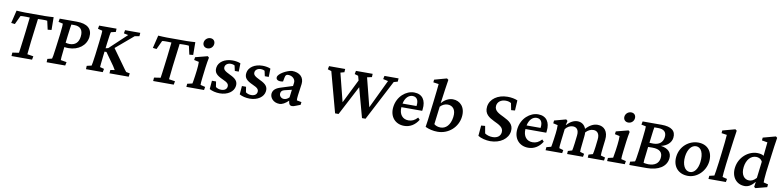

<svg xmlns="http://www.w3.org/2000/svg" viewBox="-5 -1868 11906 2931"><g transform="rotate(10 5948.0 -402.0)"><path d="M683 -696C649 -694 589 -690 550 -690H241C201 -690 143 -694 108 -696L60 -497L118 -490L181 -625C196 -628 212 -629 229 -629H270C286 -629 310 -629 325 -627C324 -610 312 -499 300 -405L283 -269C272 -174 260 -97 256 -69L156 -54L152 0H471L481 -54L386 -69C388 -97 396 -174 407 -269L424 -405C436 -499 449 -610 452 -627C468 -629 495 -629 510 -629H550C565 -629 581 -628 596 -625L626 -492L685 -498Z M697 0H985L996 -54L904 -70C903 -79 906 -130 919 -240L923 -275C943 -272 965 -270 988 -270C1140 -270 1257 -360 1273 -490C1289 -620 1207 -690 1042 -690H778L769 -639L838 -623C840 -615 838 -561 825 -456L797 -240C784 -130 773 -78 769 -69L699 -52ZM931 -344 944 -456C955 -549 966 -617 969 -632H1016C1103 -632 1156 -584 1142 -475C1131 -381 1077 -335 994 -335C971 -335 951 -338 931 -344Z M1671 0H1969L1976 -53L1919 -64C1906 -79 1888 -103 1850 -157L1680 -394L1952 -625L2023 -637L2027 -690H1791L1782 -639L1851 -625L1586 -376L1546 -366L1555 -444C1568 -549 1578 -613 1584 -622L1657 -639L1659 -690H1389L1380 -639L1449 -622C1452 -613 1447 -547 1434 -444L1410 -245C1397 -144 1386 -79 1382 -69L1309 -52L1307 0H1567L1577 -52L1513 -69C1513 -79 1519 -144 1531 -245L1539 -313H1569L1706 -120C1723 -95 1732 -80 1741 -63L1675 -52Z M2879 -696C2845 -694 2785 -690 2746 -690H2437C2397 -690 2339 -694 2304 -696L2256 -497L2314 -490L2377 -625C2392 -628 2408 -629 2425 -629H2466C2482 -629 2506 -629 2521 -627C2520 -610 2508 -499 2496 -405L2479 -269C2468 -174 2456 -97 2452 -69L2352 -54L2348 0H2667L2677 -54L2582 -69C2584 -97 2592 -174 2603 -269L2620 -405C2632 -499 2645 -610 2648 -627C2664 -629 2691 -629 2706 -629H2746C2761 -629 2777 -628 2792 -625L2822 -492L2881 -498Z M2863 0H3137L3145 -49L3071 -67C3069 -79 3073 -131 3081 -194L3099 -342C3107 -405 3115 -450 3125 -499L3104 -518L2915 -469L2909 -425L2984 -409C2985 -374 2983 -328 2976 -273L2965 -188C2954 -112 2948 -76 2945 -67L2867 -49ZM3005 -715C3000 -671 3029 -635 3078 -635C3127 -635 3163 -671 3168 -715C3173 -759 3147 -796 3097 -796C3049 -796 3010 -759 3005 -715Z M3380 9C3502 9 3595 -54 3606 -144C3614 -212 3583 -254 3487 -298C3404 -338 3377 -359 3382 -401C3387 -439 3423 -465 3473 -465C3495 -465 3517 -459 3531 -450L3549 -368H3610L3613 -497C3584 -511 3534 -520 3489 -520C3365 -520 3273 -457 3262 -368C3253 -295 3287 -254 3391 -208C3470 -174 3487 -150 3483 -112C3478 -73 3445 -49 3395 -49C3362 -49 3334 -57 3308 -76L3295 -160H3231L3220 -29C3259 -6 3321 9 3380 9Z M3845 9C3967 9 4060 -54 4071 -144C4079 -212 4048 -254 3952 -298C3869 -338 3842 -359 3847 -401C3852 -439 3888 -465 3938 -465C3960 -465 3982 -459 3996 -450L4014 -368H4075L4078 -497C4049 -511 3999 -520 3954 -520C3830 -520 3738 -457 3727 -368C3718 -295 3752 -254 3856 -208C3935 -174 3952 -150 3948 -112C3943 -73 3910 -49 3860 -49C3827 -49 3799 -57 3773 -76L3760 -160H3696L3685 -29C3724 -6 3786 9 3845 9Z M4306 9C4349 9 4395 -17 4445 -65L4451 -34C4457 -6 4473 9 4499 9C4515 9 4536 5 4561 -7L4628 -33L4633 -76L4560 -90C4557 -105 4559 -132 4563 -168L4588 -349C4600 -453 4530 -520 4408 -520C4330 -510 4203 -442 4196 -386C4191 -343 4236 -323 4302 -337L4313 -396C4321 -438 4332 -450 4364 -450C4427 -450 4478 -403 4471 -347L4464 -296L4281 -238C4204 -214 4168 -180 4161 -126C4154 -65 4208 9 4306 9ZM4290 -152C4293 -182 4310 -201 4348 -210L4457 -236L4442 -116C4416 -89 4388 -77 4360 -77C4317 -77 4285 -113 4290 -152Z M5586 4H5641L5967 -622L6027 -639L6031 -690H5812L5801 -639L5879 -622L5667 -179L5554 -623L5627 -639L5629 -690H5370L5360 -639L5416 -622L5435 -552L5252 -183L5141 -623L5200 -639L5203 -690H4953L4943 -639L5000 -622L5169 4H5223L5462 -453Z M6239 9C6326 9 6404 -35 6458 -123L6430 -153C6384 -103 6342 -85 6289 -85C6197 -85 6141 -154 6149 -265H6472L6475 -290C6492 -430 6431 -519 6305 -520C6178 -521 6047 -412 6027 -247C6008 -95 6100 9 6239 9ZM6157 -322C6176 -417 6232 -463 6289 -463C6353 -463 6385 -415 6375 -332L6373 -322Z M6566 -33C6621 -7 6687 9 6756 9C6926 9 7065 -115 7085 -279C7104 -431 7016 -520 6903 -520C6838 -520 6773 -482 6733 -432L6730 -433C6756 -621 6767 -702 6783 -800L6759 -818L6568 -765L6564 -723L6648 -711C6646 -680 6632 -550 6617 -427L6595 -249C6587 -176 6579 -113 6566 -33ZM6690 -97 6724 -373C6757 -409 6799 -427 6839 -427C6914 -427 6973 -373 6956 -253C6939 -126 6871 -63 6792 -63C6749 -63 6715 -76 6690 -97Z M7573 11C7728 11 7847 -75 7861 -192C7888 -410 7549 -375 7569 -539C7576 -599 7629 -639 7701 -639C7736 -639 7762 -632 7786 -617L7807 -511L7866 -516L7875 -674C7837 -692 7777 -703 7720 -703C7568 -703 7451 -621 7436 -501C7408 -272 7745 -315 7725 -151C7718 -92 7671 -57 7598 -57C7554 -57 7511 -69 7478 -92L7458 -205L7397 -200L7383 -38C7428 -9 7507 11 7573 11Z M8162 9C8249 9 8327 -35 8381 -123L8353 -153C8307 -103 8265 -85 8212 -85C8120 -85 8064 -154 8072 -265H8395L8398 -290C8415 -430 8354 -519 8228 -520C8101 -521 7970 -412 7950 -247C7931 -95 8023 9 8162 9ZM8080 -322C8099 -417 8155 -463 8212 -463C8276 -463 8308 -415 8298 -332L8296 -322Z M8431 0H8688L8697 -48L8633 -67C8630 -81 8634 -131 8642 -194L8663 -368C8696 -411 8739 -431 8780 -431C8834 -431 8876 -396 8865 -303L8851 -183C8844 -127 8837 -85 8832 -67L8768 -48L8765 0H9011L9020 -48L8955 -67C8953 -81 8957 -133 8964 -187L8977 -311C8980 -333 8980 -353 8979 -372C9014 -411 9054 -431 9099 -431C9151 -431 9198 -395 9186 -298L9173 -183C9166 -128 9158 -85 9153 -67L9088 -48L9085 0H9337L9344 -48L9276 -67C9275 -81 9278 -133 9285 -187L9300 -315C9315 -443 9251 -520 9148 -520C9085 -520 9025 -489 8968 -426C8945 -490 8893 -520 8837 -520C8783 -520 8726 -494 8672 -432L8668 -433L8683 -498L8660 -518L8480 -469L8475 -425L8546 -409C8547 -374 8546 -327 8539 -279L8527 -188C8517 -115 8510 -79 8507 -67L8435 -48Z M9385 0H9659L9667 -49L9593 -67C9591 -79 9595 -131 9603 -194L9621 -342C9629 -405 9637 -450 9647 -499L9626 -518L9437 -469L9431 -425L9506 -409C9507 -374 9505 -328 9498 -273L9487 -188C9476 -112 9470 -76 9467 -67L9389 -49ZM9527 -715C9522 -671 9551 -635 9600 -635C9649 -635 9685 -671 9690 -715C9695 -759 9669 -796 9619 -796C9571 -796 9532 -759 9527 -715Z M9805 -69 9732 -52 9729 0H10000C10180 0 10299 -76 10314 -201C10326 -295 10268 -355 10154 -371C10245 -390 10310 -449 10319 -524C10333 -633 10261 -690 10108 -690H9814L9804 -639L9874 -625C9877 -616 9873 -545 9860 -444L9836 -245C9824 -151 9812 -80 9805 -69ZM9938 -70C9936 -84 9942 -141 9951 -208L9964 -321C9979 -322 9997 -322 10030 -322C10143 -322 10194 -277 10183 -187C10173 -105 10113 -61 10012 -61C9991 -61 9954 -66 9938 -70ZM9973 -387 9985 -485C9993 -556 10002 -620 10006 -632H10067C10157 -632 10198 -588 10189 -512C10179 -430 10123 -385 10031 -385C10009 -385 9992 -386 9973 -387Z M10638 9C10777 9 10902 -109 10921 -261C10939 -414 10854 -520 10708 -520C10568 -520 10433 -417 10413 -253C10394 -99 10486 9 10638 9ZM10545 -278C10559 -388 10614 -459 10685 -459C10765 -459 10807 -367 10790 -231C10777 -125 10726 -55 10658 -55C10578 -55 10529 -148 10545 -278Z M10956 0H11226L11235 -49L11163 -67C11162 -84 11170 -169 11182 -269L11205 -451C11226 -620 11239 -701 11253 -800L11230 -818L11035 -765L11032 -723L11115 -711C11114 -673 11100 -539 11086 -427L11068 -279C11054 -170 11041 -89 11036 -67L10960 -49Z M11685 14 11861 -32 11866 -76 11795 -94C11795 -120 11797 -174 11806 -253L11841 -525C11852 -620 11865 -702 11880 -800L11858 -818L11662 -765L11658 -721L11745 -706C11743 -676 11730 -551 11723 -494C11700 -512 11659 -519 11622 -519C11489 -519 11345 -410 11324 -238C11306 -92 11392 11 11518 11C11570 11 11621 -14 11672 -80L11675 -79L11664 -2ZM11454 -273C11468 -386 11532 -458 11616 -458C11653 -458 11692 -442 11712 -400L11681 -144C11642 -100 11605 -85 11570 -85C11494 -85 11439 -153 11454 -273Z"/></g></svg>

Font: TPK Tissa Web SemiBold
Style: Italic
Weight: 600
Italic angle: -7°
Designer: Jacques Le Bailly, Suppakit Chalermlarp | Katatrad Co.,Ltd.
Foundry: Jacques Le Bailly, Cadson Demak Co.,Ltd.
Version: Version 5.000;Glyphs 3.1.2 (3151)